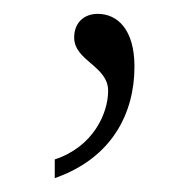

<svg xmlns="http://www.w3.org/2000/svg" viewBox="-20 -103 273 277"><path d="M59 154C142 125 174 60 174 -7C174 -61 149 -83 121 -83C100 -83 87 -69 87 -49C87 -15 136 -8 136 28C136 61 114 109 59 127Z"/></svg>

Font: Noto Serif Bengali SemiCondensed ExtraLight
Style: Regular
Weight: 200
Width: 4
Designer: Juan Bruce, Universal Thirst, Indian Type Foundry and the Monotype Design Team.
Foundry: Monotype Imaging Inc.
Version: Version 2.003